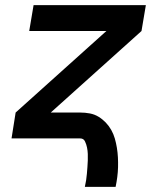

<svg xmlns="http://www.w3.org/2000/svg" viewBox="-20 -540 640 749"><path d="M311 189Q314 176 316 163Q318 150 319 137.5Q320 125 321 112Q322 99 322.5 86Q323 73 322.5 60.5Q322 48 319.5 35.5Q317 23 311.5 11.5Q306 0 293 0H25L41 -101L395 -419H94L111 -520H549L532 -419L178 -101H292Q312 -101 330.5 -97.5Q349 -94 364.5 -84.5Q380 -75 392.5 -62Q405 -49 414 -33Q423 -17 428 0.5Q433 18 436 36.5Q439 55 440 74Q441 93 440.5 112Q440 131 437.5 150.5Q435 170 431 189Z"/></svg>

Font: Iosevka Extended
Style: Bold Italic
Weight: 700
Width: 7
Italic angle: -9°
Monospace: yes
Designer: Belleve Invis
Foundry: Belleve Invis
Version: Version 32.5.0; ttfautohint (v1.8.4)